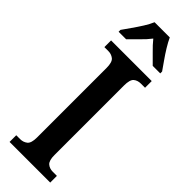

<svg xmlns="http://www.w3.org/2000/svg" viewBox="-308 -943 955 955"><g transform="rotate(45 169.5 -465.5)"><path d="M27 0V-47H55Q76 -47 92 -59.5Q108 -72 108 -112V-601Q108 -642 92 -654.5Q76 -667 55 -667H27V-714H313V-667H284Q261 -667 246 -654.5Q231 -642 231 -600V-112Q231 -73 246 -60Q261 -47 284 -47H313V0ZM23 -784Q36 -803 54.5 -829Q73 -855 90 -882Q107 -909 116 -931H223Q233 -909 249.5 -882Q266 -855 284.5 -829Q303 -803 316 -784V-771H263Q243 -792 216 -818Q189 -844 169 -869Q150 -844 123 -818Q96 -792 76 -771H23Z"/></g></svg>

Font: Noto Serif Thai Condensed SemiBold
Style: Regular
Weight: 600
Width: 3
Designer: Monotype Design Team
Foundry: Monotype Imaging Inc.
Version: Version 2.002; ttfautohint (v1.8.4.7-5d5b)